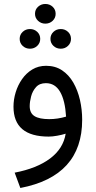

<svg xmlns="http://www.w3.org/2000/svg" viewBox="-20 -690 484 972"><path d="M157.2 -620.1Q157.2 -641.6 172.6 -655.8Q188 -669.9 209.5 -669.9Q231.4 -669.9 246.6 -655.8Q261.7 -641.6 261.7 -620.1Q261.7 -599.1 246.6 -584.7Q231.4 -570.3 209.5 -570.3Q188 -570.3 172.6 -584.7Q157.2 -599.1 157.2 -620.1ZM235.4 -493.2Q235.4 -514.2 250.5 -528.6Q265.6 -543 287.6 -543Q309.1 -543 324.2 -528.8Q339.4 -514.6 339.4 -493.2Q339.4 -472.2 324.2 -457.8Q309.1 -443.4 287.6 -443.4Q265.6 -443.4 250.5 -457.8Q235.4 -472.2 235.4 -493.2ZM79.6 -493.2Q79.6 -514.2 94.7 -528.6Q109.9 -543 131.8 -543Q153.3 -543 168.5 -528.8Q183.6 -514.6 183.6 -493.2Q183.6 -472.2 168.5 -457.8Q153.3 -443.4 131.8 -443.4Q109.9 -443.4 94.7 -457.8Q79.6 -472.2 79.6 -493.2ZM396 -83.5Q396 201.7 83 261.7L54.2 184.1Q166.5 162.6 233.4 112.5Q300.3 62.5 312.5 -13.2Q293.9 -7.3 269.5 -2.9Q245.1 1.5 226.6 1.5Q48.3 1.5 48.3 -149.9Q48.3 -186 59.3 -222.4Q70.3 -258.8 91.6 -289.3Q112.8 -319.8 143.6 -338.4Q174.3 -356.9 213.4 -356.9Q259.8 -356.9 294.2 -334Q328.6 -311 351.1 -272Q373.5 -232.9 384.8 -184.1Q396 -135.3 396 -83.5ZM229 -86.9Q272 -86.9 314.5 -99.6Q309.6 -181.6 284.2 -225.3Q258.8 -269 212.4 -269Q180.2 -269 162.4 -249Q144.5 -229 137.5 -201.9Q130.4 -174.8 130.4 -152.8Q130.4 -117.2 154.8 -102.1Q179.2 -86.9 229 -86.9Z"/></svg>

Font: Vazirmatn RD UI
Style: Regular
Weight: 400
Designer: Saber Rastikerdar
Foundry: Saber Rastikerdar
Version: Version 33.003